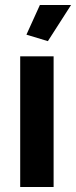

<svg xmlns="http://www.w3.org/2000/svg" viewBox="-20 -750 305 770"><path d="M61 0V-524H195V0ZM172 -585 86 -611 140 -730H265Z"/></svg>

Font: YasnoRaleway
Style: Bold
Weight: 700
Designer: Matt McInerney, Pablo Impallari, Rodrigo Fuenzalida
Foundry: Matt McInerney, Pablo Impallari, Rodrigo Fuenzalida
Version: Version 4.026